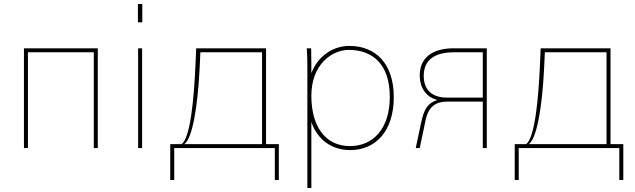

<svg xmlns="http://www.w3.org/2000/svg" viewBox="-20 -742 3183 962"><path d="M120 0V-480H450V0H470V-500H100V0Z M692 0V-500H672V0ZM671 -630H693V-722H671Z M904 -20C943 -49 970 -199 980 -396L984 -480H1293V-20ZM833 160H853V0H1357V160H1377V-20H1313V-500H963L960 -429C952 -245 934 -52 890 -20H833Z M1540 -262C1540 -422 1646 -492 1727 -492C1850 -492 1933 -417 1933 -257C1933 -95 1848 -10 1733 -10C1614 -10 1540 -104 1540 -262ZM1540 -131C1570 -42 1642 10 1735 10C1861 10 1953 -84 1953 -255C1953 -425 1861 -512 1730 -512C1647 -512 1571 -459 1540 -375V-421C1540 -437 1539 -487 1539 -500H1517C1519 -474 1520 -447 1520 -421V200H1540Z M2399 -253H2219C2146 -253 2103 -291 2103 -362C2103 -439 2154 -480 2255 -480H2399ZM2419 -500H2399V-490V-500H2252C2150 -500 2083 -455 2083 -364C2083 -306 2111 -257 2171 -241C2125 -226 2105 -199 2090 -127L2063 0H2083L2112 -138C2128 -216 2171 -233 2223 -233H2399V0H2419Z M2630 -20C2669 -49 2696 -199 2706 -396L2710 -480H3019V-20ZM2559 160H2579V0H3083V160H3103V-20H3039V-500H2689L2686 -429C2678 -245 2660 -52 2616 -20H2559Z"/></svg>

Font: Perun Thin
Style: Regular
Weight: 100
Foundry: Copyright (c) Stefan Peev, Context Ltd, 2016
Version: Version 1.089